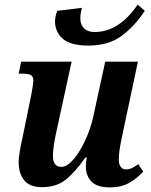

<svg xmlns="http://www.w3.org/2000/svg" viewBox="-20 -804 656 834"><path d="M353 -82Q353 -98 357 -120H351Q304 -53 263.5 -22Q223 9 163 9Q109 9 85 -21Q61 -51 61 -99Q61 -133 79 -212L115 -388L119 -410Q125 -446 125 -453Q125 -471 114.5 -477.5Q104 -484 78 -484H61L72 -536H291L226 -237Q210 -167 210 -127Q210 -79 247 -79Q271 -79 299 -111.5Q327 -144 350.5 -195Q374 -246 385 -297L437 -536H579L509 -206Q496 -145 496 -111Q496 -90 504.5 -79Q513 -68 527 -68Q540 -68 552 -73.5Q564 -79 581 -91L602 -58Q574 -28 540 -9Q506 10 459 10Q402 10 377.5 -15Q353 -40 353 -82ZM219 -712Q219 -732 229 -757L336 -770Q329 -747 329 -723Q329 -697 345 -681Q361 -665 391 -665Q497 -665 578 -784L609 -757Q565 -690 508 -648Q451 -606 364 -606Q287 -606 253 -635.5Q219 -665 219 -712Z"/></svg>

Font: Noto Serif Narrow
Style: Bold Italic
Weight: 700
Width: 4
Italic angle: -12°
Designer: Monotype Design Team
Foundry: Monotype Imaging Inc.
Version: Version 1.001